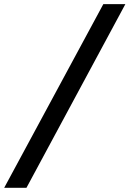

<svg xmlns="http://www.w3.org/2000/svg" viewBox="-72 -731 625 927"><path d="M-51.8 175.8 426.8 -710.9H533.2L55.7 175.8Z"/></svg>

Font: Crimson Pro ExtraBold
Style: Italic
Weight: 800
Italic angle: -12°
Designer: Jacques Le Bailly
Foundry: Baron von Fonthausen
Version: Version 1.003